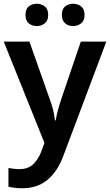

<svg xmlns="http://www.w3.org/2000/svg" viewBox="-20 -764 587 1024"><path d="M0 -542H137L245 -236Q256 -207 263 -179Q270 -151 273 -122H277Q281 -147 289 -177Q297 -207 307 -236L411 -542H547L316 72Q285 153 231.5 196.5Q178 240 100 240Q75 240 57 237.5Q39 235 25 232V132Q36 134 51.5 136Q67 138 84 138Q131 138 158.5 110.5Q186 83 201 42L217 -2ZM116 -684Q116 -716 133.5 -730Q151 -744 176 -744Q200 -744 218.5 -730Q237 -716 237 -684Q237 -654 218.5 -639.5Q200 -625 176 -625Q151 -625 133.5 -639.5Q116 -654 116 -684ZM310 -684Q310 -716 327.5 -730Q345 -744 370 -744Q394 -744 412.5 -730Q431 -716 431 -684Q431 -654 412.5 -639.5Q394 -625 370 -625Q345 -625 327.5 -639.5Q310 -654 310 -684Z"/></svg>

Font: Noto Sans Gujarati UI SemiBold
Style: Regular
Weight: 600
Designer: Jelle Bosma - Monotype Design Team, Universal Thirst
Foundry: Monotype Imaging Inc.
Version: Version 2.106; ttfautohint (v1.8.4.7-5d5b)